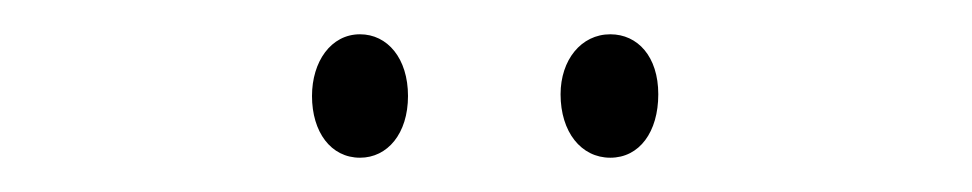

<svg xmlns="http://www.w3.org/2000/svg" viewBox="-20 -720 567 112"><path d="M162 -664C162 -643 173 -628 190 -628C206 -628 218 -642 218 -664C218 -686 206 -700 190 -700C173 -700 162 -684 162 -664ZM307 -665C307 -643 319 -628 336 -628C353 -628 364 -643 364 -665C364 -687 352 -700 336 -700C319 -700 307 -685 307 -665Z"/></svg>

Font: Noto Sans Thai ExtCond ExtLt
Style: Regular
Weight: 200
Width: 2
Designer: Monotype Design Team
Foundry: Monotype Imaging Inc.
Version: Version 2.002